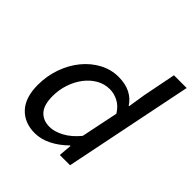

<svg xmlns="http://www.w3.org/2000/svg" viewBox="-195 -845 993 993"><g transform="rotate(45 302.0 -348.5)"><path d="M213 12Q138 12 93 -36Q48 -84 48 -176Q48 -242 69 -301Q90 -360 126.5 -404.5Q163 -449 211.5 -475Q260 -501 315 -501Q366 -501 401.5 -482.5Q437 -464 457 -432H460L475 -527L511 -709H604L460 0H385L391 -72H387Q349 -34 304 -11Q259 12 213 12ZM244 -65Q280 -65 321 -87Q362 -109 399 -154L441 -358Q419 -393 389 -408.5Q359 -424 328 -424Q289 -424 255.5 -405Q222 -386 197 -353.5Q172 -321 157.5 -278.5Q143 -236 143 -189Q143 -125 170 -95Q197 -65 244 -65Z"/></g></svg>

Font: Source Code Pro Medium
Style: Italic
Weight: 500
Italic angle: -11°
Monospace: yes
Designer: Paul D. Hunt, Teo Tuominen
Foundry: Adobe Systems Incorporated
Version: Version 1.050;PS 1.000;hotconv 16.6.51;makeotf.lib2.5.65220